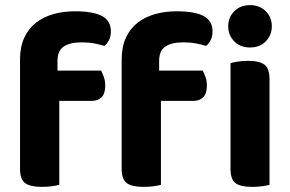

<svg xmlns="http://www.w3.org/2000/svg" viewBox="-20 -721 1131 748"><path d="M204 -446H374Q379 -436 384.5 -421Q390 -406 390 -388Q390 -356 375.5 -342Q361 -328 338 -328H211V-1Q201 2 183 4.5Q165 7 143 7Q98 7 78 -7.5Q58 -22 58 -64V-489Q58 -538 74.5 -574Q91 -610 120 -632.5Q149 -655 188 -666Q227 -677 272 -677Q343 -677 377.5 -658.5Q412 -640 412 -598Q412 -579 404.5 -564.5Q397 -550 387 -542Q368 -548 346.5 -552Q325 -556 298 -556Q252 -556 228 -539.5Q204 -523 204 -484ZM600 -446H770Q775 -436 780.5 -421Q786 -406 786 -388Q786 -356 771.5 -342Q757 -328 734 -328H607V-1Q597 2 579 4.5Q561 7 539 7Q494 7 474 -7.5Q454 -22 454 -64V-489Q454 -538 470.5 -574Q487 -610 516 -632.5Q545 -655 584 -666Q623 -677 668 -677Q739 -677 773.5 -658.5Q808 -640 808 -598Q808 -579 800.5 -564.5Q793 -550 783 -542Q764 -548 742.5 -552Q721 -556 694 -556Q648 -556 624 -539.5Q600 -523 600 -484ZM1030 -1Q1020 2 1002 4.5Q984 7 962 7Q917 7 897.5 -7.5Q878 -22 878 -64V-475Q888 -478 906 -481Q924 -484 946 -484Q991 -484 1010.5 -469Q1030 -454 1030 -412ZM869 -619Q869 -653 892.5 -677Q916 -701 954 -701Q992 -701 1015.5 -677Q1039 -653 1039 -619Q1039 -584 1015.5 -560Q992 -536 954 -536Q916 -536 892.5 -560Q869 -584 869 -619Z"/></svg>

Font: Baloo Bhai 2
Style: Bold
Weight: 700
Designer: Supriya Tembe, Noopur Datye and Ek Type
Foundry: Ek Type
Version: Version 1.640;PS 1.000;hotconv 16.6.51;makeotf.lib2.5.65220;